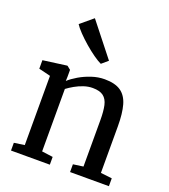

<svg xmlns="http://www.w3.org/2000/svg" viewBox="-155 -981 963 1092"><g transform="rotate(20 327.0 -435.0)"><path d="M102 -56V-475L31 -492.5V-544L172 -563H176.5L197.5 -546V-504.5L196.5 -478.5Q217.5 -498 251 -517.8Q284.5 -537.5 323.8 -550.5Q363 -563.5 402 -563.5Q464.5 -563.5 499.5 -539.5Q534.5 -515.5 548.8 -465.5Q563 -415.5 563 -337V-55.5L631.5 -47.5V0H396.5V-47L457.5 -55.5V-336.5Q457.5 -390 449.8 -424.8Q442 -459.5 419.8 -476.5Q397.5 -493.5 355 -493.5Q328 -493.5 301 -484.5Q274 -475.5 249.8 -461.8Q225.5 -448 207 -434V-56L274 -47V0H39V-47ZM349.5 -638.5Q330 -647.5 301.8 -667.5Q273.5 -687.5 243.8 -713.2Q214 -739 189.8 -764.2Q165.5 -789.5 154.5 -807.5L230 -870.5L388 -670.5L350.5 -638.5Z"/></g></svg>

Font: Merriweather 28pt
Style: Regular
Weight: 400
Version: Version 2.100